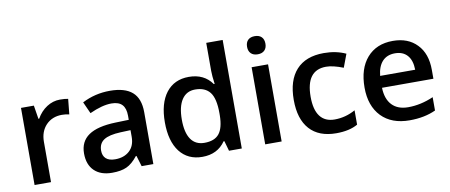

<svg xmlns="http://www.w3.org/2000/svg" viewBox="-63 -934 2794 1191"><g transform="rotate(-10 1334.0 -338.0)"><path d="M173.3 -400.4Q198.2 -444.3 237.1 -469.5Q275.9 -494.6 320.3 -494.6Q351.6 -494.6 371.6 -490.2L361.8 -394Q338.9 -399.4 315.9 -399.4Q254.4 -399.4 215.3 -358.9Q177.2 -318.4 177.2 -253.9V0H73.7V-485.8H154.8L168.5 -400.4Z M517.1 -138.2Q517.1 -105.5 536.6 -87.9Q556.2 -70.3 594.2 -70.3Q650.4 -70.3 684.6 -101.6Q718.8 -132.8 718.8 -189.9V-231.9L656.2 -229.5Q583 -226.6 550 -204.8Q517.1 -183.1 517.1 -138.2ZM821.8 0H748L727.5 -67.9H723.6Q688.5 -23.4 652.8 -7.3Q617.7 8.8 561.5 8.8Q489.7 8.8 449.7 -30Q409.7 -68.8 409.7 -139.2Q409.7 -214.4 465.6 -252.7Q521.5 -291 635.7 -294.4L719.2 -296.9V-322.8Q719.2 -369.6 697.5 -392.6Q675.8 -415.5 630.4 -415.5Q572.3 -415.5 492.7 -378.9L459.5 -452.6Q540.5 -494.6 634.8 -494.6Q728.5 -494.6 775.1 -453.9Q821.8 -413.1 821.8 -327.1Z M1043.5 -240.2Q1043.5 -159.2 1072.3 -116.9Q1101.1 -74.7 1157.7 -74.7Q1221.2 -74.7 1250.2 -110.6Q1279.3 -146.5 1280.3 -226.6V-241.2Q1280.3 -332.5 1250 -371.6Q1219.7 -410.6 1156.7 -410.6Q1102.1 -410.6 1072.8 -366.5Q1043.5 -322.3 1043.5 -240.2ZM1275.4 -63.5Q1225.6 8.8 1129.9 8.8Q1039.1 8.8 987.8 -57.1Q937 -123.5 937 -242.2Q937 -361.3 988.3 -428.2Q1040 -494.6 1131.3 -494.6Q1227.5 -494.6 1277.3 -423.8H1282.7Q1275.4 -476.6 1275.4 -506.8V-683.6H1378.9V0H1298.3L1280.3 -63.5Z M1578.6 -558.1Q1550.8 -558.1 1535.6 -573.2Q1520.5 -588.4 1520.5 -614.7Q1520.5 -642.6 1535.6 -657.5Q1550.8 -672.4 1578.6 -672.4Q1606 -672.4 1621.1 -657.5Q1636.2 -642.6 1636.2 -614.7Q1636.2 -588.4 1621.1 -573.2Q1606 -558.1 1578.6 -558.1ZM1629.9 -485.8V0H1526.4V-485.8Z M2108.9 -21.5Q2056.6 8.8 1973.6 8.8Q1863.8 8.8 1806.2 -55.4Q1748.5 -119.6 1748.5 -240.2Q1748.5 -363.3 1808.3 -429Q1868.2 -494.6 1981.9 -494.6Q2059.1 -494.6 2120.1 -466.3L2088.9 -383.3Q2024.4 -408.7 1981 -408.7Q1855 -408.7 1855 -241.2Q1855 -159.7 1886.2 -118.4Q1917.5 -77.1 1978 -77.1Q2046.9 -77.1 2108.9 -111.8Z M2600.1 -23.9Q2529.8 8.8 2435.5 8.8Q2322.3 8.8 2258.3 -57.1Q2194.3 -124 2194.3 -239.3Q2194.3 -358.4 2253.4 -426.3Q2313 -494.6 2416.5 -494.6Q2512.7 -494.6 2568.4 -436Q2624.5 -378.4 2624.5 -275.4V-219.7H2300.8Q2302.7 -148.9 2338.9 -110.8Q2375 -72.8 2440.4 -72.8Q2520 -72.8 2600.1 -107.9ZM2522.9 -294.4Q2522 -354 2494.1 -385.3Q2466.3 -416.5 2416.5 -416.5Q2366.7 -416.5 2337.4 -385.3Q2308.1 -354 2302.2 -294.4Z"/></g></svg>

Font: Khula Semibold
Style: Regular
Weight: 600
Designer: Erin McLaughlin, Steve Matteson
Version: Version 1.000;PS 1.0;hotconv 1.0.72;makeotf.lib2.5.5900